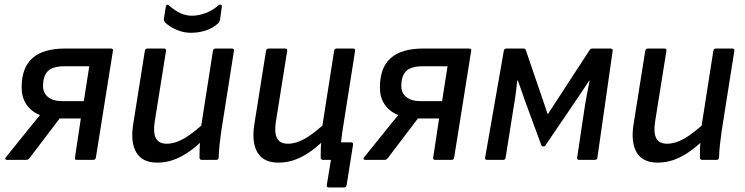

<svg xmlns="http://www.w3.org/2000/svg" viewBox="-20 -702 3269 843"><path d="M12 0Q5 0 3.5 -3.5Q2 -7 7 -13L98 -126Q111 -143 125 -159.5Q139 -176 155 -196V-197Q116 -213 95.5 -244Q75 -275 75 -318Q75 -405 122.5 -447Q170 -489 267 -489H465Q478 -489 476 -480L401 -10Q399 0 389 0H318Q307 0 309 -10L335 -182H242L109 -7Q103 0 95 0ZM251 -258H348L372 -411H263Q212 -411 190.5 -390Q169 -369 169 -324Q169 -294 191 -276Q213 -258 251 -258Z M670 12Q605 12 578.5 -32.5Q552 -77 565 -158L616 -479Q618 -489 628 -489H699Q711 -489 709 -479L659 -166Q652 -119 664.5 -95Q677 -71 712 -71Q748 -71 787.5 -93.5Q827 -116 884 -169L871 -87Q838 -55 805.5 -33Q773 -11 740 0.5Q707 12 670 12ZM867 0Q856 0 856 -10Q856 -29 856.5 -49Q857 -69 860 -90L861 -134L915 -479Q917 -489 927 -489H998Q1009 -489 1007 -478L951 -123Q947 -95 944 -66.5Q941 -38 940 -10Q940 0 928 0ZM818 -558Q787 -558 757 -570.5Q727 -583 705 -603Q702 -607 700.5 -611.5Q699 -616 700 -622L708 -672Q709 -680 713.5 -681Q718 -682 723 -677Q747 -656 771.5 -644.5Q796 -633 822 -633Q852 -633 882.5 -644.5Q913 -656 940 -679Q945 -683 950 -681Q955 -679 954 -673L946 -615Q945 -611 943 -607Q941 -603 938 -600Q916 -579 884.5 -568.5Q853 -558 818 -558Z M1424 121Q1413 121 1415 110L1433 0H1409L1477 -77H1521Q1532 -77 1530 -66L1502 110Q1500 121 1491 121ZM1202 12Q1137 12 1110.5 -32.5Q1084 -77 1097 -158L1148 -479Q1150 -489 1160 -489H1231Q1243 -489 1241 -479L1191 -166Q1184 -119 1196.5 -95Q1209 -71 1244 -71Q1280 -71 1319.5 -93.5Q1359 -116 1416 -169L1403 -87Q1370 -55 1337.5 -33Q1305 -11 1272 0.5Q1239 12 1202 12ZM1399 0Q1388 0 1388 -10Q1388 -29 1388.5 -49Q1389 -69 1392 -90L1393 -134L1447 -479Q1449 -489 1459 -489H1530Q1541 -489 1539 -478L1483 -123Q1479 -95 1476 -66.5Q1473 -38 1472 -10Q1472 0 1460 0Z M1585 0Q1578 0 1576.5 -3.5Q1575 -7 1580 -13L1671 -126Q1684 -143 1698 -159.5Q1712 -176 1728 -196V-197Q1689 -213 1668.5 -244Q1648 -275 1648 -318Q1648 -405 1695.5 -447Q1743 -489 1840 -489H2038Q2051 -489 2049 -480L1974 -10Q1972 0 1962 0H1891Q1880 0 1882 -10L1908 -182H1815L1682 -7Q1676 0 1668 0ZM1824 -258H1921L1945 -411H1836Q1785 -411 1763.5 -390Q1742 -369 1742 -324Q1742 -294 1764 -276Q1786 -258 1824 -258Z M2119 0Q2108 0 2110 -10L2192 -479Q2193 -489 2205 -489H2279Q2286 -489 2289 -481L2385 -200L2568 -481Q2573 -489 2580 -489H2660Q2671 -489 2670 -479L2603 -10Q2602 0 2592 0H2523Q2513 0 2514 -10L2549 -243Q2553 -269 2558.5 -296Q2564 -323 2569 -348H2567Q2551 -324 2534.5 -299Q2518 -274 2502 -251L2375 -64Q2372 -59 2365 -59Q2363 -59 2361 -60Q2359 -61 2357 -64L2287 -254Q2279 -277 2270.5 -301Q2262 -325 2254 -348H2251Q2248 -323 2245 -296Q2242 -269 2237 -243L2200 -10Q2199 0 2189 0Z M2867 12Q2802 12 2775.5 -32.5Q2749 -77 2762 -158L2813 -479Q2815 -489 2825 -489H2896Q2908 -489 2906 -479L2856 -166Q2849 -119 2861.5 -95Q2874 -71 2909 -71Q2945 -71 2984.5 -93.5Q3024 -116 3081 -169L3068 -87Q3035 -55 3002.5 -33Q2970 -11 2937 0.5Q2904 12 2867 12ZM3064 0Q3053 0 3053 -10Q3053 -29 3053.5 -49Q3054 -69 3057 -90L3058 -134L3112 -479Q3114 -489 3124 -489H3195Q3206 -489 3204 -478L3148 -123Q3144 -95 3141 -66.5Q3138 -38 3137 -10Q3137 0 3125 0Z"/></svg>

Font: Sofia Sans Medium
Style: Italic
Weight: 500
Italic angle: -9°
Version: Version 4.101